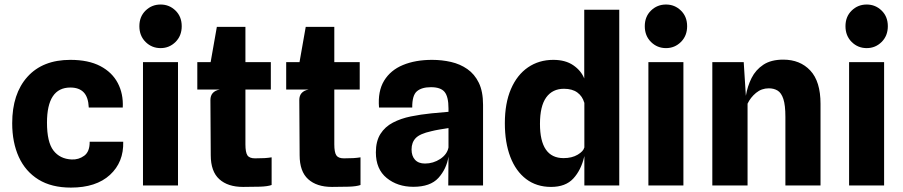

<svg xmlns="http://www.w3.org/2000/svg" viewBox="-20 -821 3999 850"><path d="M294 9.5Q208 9.5 150.2 -26.2Q92.5 -62 63.2 -126.2Q34 -190.5 34 -275.5Q34 -406 101.5 -481Q169 -556 291.5 -556Q371.5 -556 424 -528.5Q476.5 -501 501.5 -453.2Q526.5 -405.5 523.5 -345H373Q371 -391 350.5 -412.2Q330 -433.5 291.5 -433.5Q188 -433.5 188 -278Q188 -192 216.5 -154.8Q245 -117.5 297 -115Q328 -113.5 352.8 -131.5Q377.5 -149.5 377 -193.5H525.5Q528 -103 466.8 -46.8Q405.5 9.5 294 9.5Z M691 -608Q652 -608 624.5 -635.2Q597 -662.5 597 -705Q597 -747.5 624.5 -774.2Q652 -801 691 -801Q729.5 -801 757 -774.2Q784.5 -747.5 784.5 -705Q784.5 -662.5 757 -635.2Q729.5 -608 691 -608ZM613 0V-546H768V0Z M1056 6.5Q988.5 6.5 950.8 -27.8Q913 -62 913 -134L911.5 -378Q911.5 -416.5 952.5 -424.5H853.5V-546H912.5L940 -702H1066.5V-546H1179V-424.5H1066.5V-182Q1066.5 -147 1075.2 -133.5Q1084 -120 1109 -120Q1134 -120 1150.8 -121Q1167.5 -122 1182.5 -124.5V-2Q1164.5 4.5 1128.8 5.5Q1093 6.5 1056 6.5Z M1449.5 6.5Q1382 6.5 1344.2 -27.8Q1306.5 -62 1306.5 -134L1305 -378Q1305 -416.5 1346 -424.5H1247V-546H1306L1333.5 -702H1460V-546H1572.5V-424.5H1460V-182Q1460 -147 1468.8 -133.5Q1477.5 -120 1502.5 -120Q1527.5 -120 1544.2 -121Q1561 -122 1576 -124.5V-2Q1558 4.5 1522.2 5.5Q1486.5 6.5 1449.5 6.5Z M1810 6Q1740 6 1692 -33Q1644 -72 1644 -146.5Q1644 -196 1664.2 -228Q1684.5 -260 1719.5 -278.2Q1754.5 -296.5 1798.5 -305.5Q1843 -314.5 1889.8 -319.2Q1936.5 -324 1965.5 -326V-341Q1965.5 -393 1948.2 -414Q1931 -435 1888 -435Q1847 -435 1825.8 -417Q1804.5 -399 1805 -345H1658Q1652 -417 1680.5 -463.8Q1709 -510.5 1764 -533.2Q1819 -556 1893 -556Q1936 -556 1976.5 -546.8Q2017 -537.5 2049 -515.2Q2081 -493 2099.8 -454.5Q2118.5 -416 2118.5 -357V0H1964.5L1965.5 -127.5Q1956.5 -72.5 1920.8 -33.2Q1885 6 1810 6ZM1861.5 -97Q1898 -97 1928.8 -117.2Q1959.5 -137.5 1965.5 -168V-254Q1945.5 -251 1925 -247.5Q1904.5 -244 1889 -240Q1839 -229 1820.5 -209.8Q1802 -190.5 1802 -159.5Q1802 -130.5 1817.2 -113.8Q1832.5 -97 1861.5 -97Z M2419.5 6.5Q2355.5 6.5 2309.5 -28.2Q2263.5 -63 2239.2 -126.5Q2215 -190 2215 -275.5Q2215 -364 2242 -426.8Q2269 -489.5 2317.5 -522.8Q2366 -556 2429.5 -556Q2483 -556 2517.8 -532.2Q2552.5 -508.5 2566.5 -473.5V-778H2721.5V0H2567V-130.5L2566.5 -128Q2552.5 -68 2518.2 -30.8Q2484 6.5 2419.5 6.5ZM2370.5 -272.5Q2370.5 -121 2475 -121Q2512 -121 2537.5 -136.2Q2563 -151.5 2566.5 -167.5L2567 -167V-367L2566.5 -366.5Q2558.5 -395 2536 -411.5Q2513.5 -428 2476.5 -428Q2426 -428 2398.2 -389.8Q2370.5 -351.5 2370.5 -272.5Z M2928.5 -608Q2889.5 -608 2862 -635.2Q2834.5 -662.5 2834.5 -705Q2834.5 -747.5 2862 -774.2Q2889.5 -801 2928.5 -801Q2967 -801 2994.5 -774.2Q3022 -747.5 3022 -705Q3022 -662.5 2994.5 -635.2Q2967 -608 2928.5 -608ZM2850.5 0V-546H3005.5V0Z M3133.5 0V-546H3272.5L3282 -397Q3289 -439 3307.2 -475.5Q3325.5 -512 3359.5 -534.5Q3393.5 -557 3447.5 -557Q3522 -557 3567.2 -508.8Q3612.5 -460.5 3612.5 -361.5V0H3457V-303.5Q3457 -355.5 3448 -382.8Q3439 -410 3422.5 -420Q3406 -430 3383.5 -430Q3351.5 -430 3327 -409.8Q3302.5 -389.5 3289.5 -362V0Z M3817 -608Q3778 -608 3750.5 -635.2Q3723 -662.5 3723 -705Q3723 -747.5 3750.5 -774.2Q3778 -801 3817 -801Q3855.5 -801 3883 -774.2Q3910.5 -747.5 3910.5 -705Q3910.5 -662.5 3883 -635.2Q3855.5 -608 3817 -608ZM3739 0V-546H3894V0Z"/></svg>

Font: Spline Sans
Style: Bold
Weight: 700
Designer: Eben Sorkin, Mirko Velimirovic
Foundry: Sorkin Type
Version: Version 1.000; ttfautohint (v1.8.3)